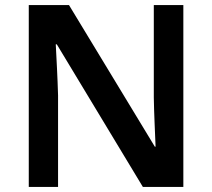

<svg xmlns="http://www.w3.org/2000/svg" viewBox="-20 -734 833 754"><path d="M700 0V-714H584V-351C585 -286 589 -211 591 -158H588L251 -714H93V0H208V-360C206 -430 202 -500 199 -560H203L541 0Z"/></svg>

Font: Noto Sans Gurmukhi SemiBold
Style: Regular
Weight: 600
Designer: Jelle Bosma - Monotype Design Team
Foundry: Monotype Imaging Inc.
Version: Version 2.004